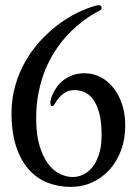

<svg xmlns="http://www.w3.org/2000/svg" viewBox="-20 -712 528 741"><path d="M463.4 -227.5Q463.4 -176.8 447.8 -133.5Q432.1 -90.3 404.1 -58.6Q376 -26.9 337.2 -8.8Q298.3 9.3 252.4 9.3Q205.6 9.3 164.1 -6.8Q122.6 -22.9 91.6 -57.4Q60.5 -91.8 42.5 -146.2Q24.4 -200.7 24.4 -277.8Q24.9 -334 39.6 -384Q54.2 -434.1 79.1 -477.1Q104 -520 136.7 -555.4Q169.4 -590.8 205.6 -617.9Q241.7 -645 279.5 -663.3Q317.4 -681.6 352.5 -690.9Q355 -691.4 356.9 -691.7Q358.9 -691.9 361.3 -691.9Q366.7 -691.9 369.4 -689.2Q372.1 -686.5 372.1 -682.6Q372.1 -679.7 370.6 -676.5Q369.1 -673.3 364.3 -670.9Q360.4 -668.9 347.7 -662.1Q335 -655.3 317.1 -643.1Q299.3 -630.9 277.6 -612.5Q255.9 -594.2 233.9 -569.6Q211.9 -544.9 191.4 -513.4Q170.9 -481.9 155 -443.1Q139.2 -404.3 129.4 -357.4Q119.6 -310.5 119.6 -255.4Q119.6 -191.4 133.1 -147.9Q146.5 -104.5 167 -78.1Q187.5 -51.8 212.4 -40.3Q237.3 -28.8 260.7 -28.8Q280.3 -28.8 300.3 -37.8Q320.3 -46.9 336.2 -66.4Q352.1 -85.9 362.1 -116.7Q372.1 -147.5 372.1 -190.9Q372.1 -244.1 362.3 -278.1Q352.5 -312 337.4 -331.1Q322.3 -350.1 304 -357.2Q285.6 -364.3 268.6 -364.3Q245.1 -364.3 230.5 -354.5Q215.8 -344.7 206.5 -333.3Q197.3 -321.8 191.9 -312Q186.5 -302.2 181.6 -302.2Q178.7 -302.2 176.5 -305.4Q174.3 -308.6 174.3 -315.9Q174.3 -320.8 177 -331.1Q179.7 -341.3 185.8 -353.8Q191.9 -366.2 201.9 -379.6Q211.9 -393.1 226.8 -404.1Q241.7 -415 261.2 -422.1Q280.8 -429.2 306.6 -429.2Q339.4 -429.2 367.9 -414.6Q396.5 -399.9 417.7 -373Q439 -346.2 451.2 -309.1Q463.4 -272 463.4 -227.5Z"/></svg>

Font: Engagement
Style: Regular
Weight: 400
Designer: Astigmatic (AOETI)
Foundry: Astigmatic (AOETI)
Version: Version 1.000